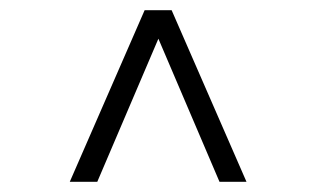

<svg xmlns="http://www.w3.org/2000/svg" viewBox="-20 -688 622 377"><path d="M411 -331 291 -612 171 -331H117L264 -668H317L464 -331Z"/></svg>

Font: Celebes Light
Style: Regular
Weight: 300
Designer: Anugrah Pasau
Foundry: Lafontype
Version: Version 1.000; ttfautohint (v1.8.4)